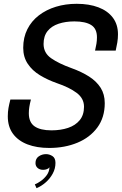

<svg xmlns="http://www.w3.org/2000/svg" viewBox="-20 -767 640 1009"><path d="M238.5 10.5Q173.5 10.5 124.5 -8.2Q75.5 -27 48.2 -64Q21 -101 21 -155.5Q21 -179.5 24.5 -199.2Q28 -219 34.5 -244H142.5Q136.5 -221 134 -204.2Q131.5 -187.5 131.5 -172Q131.5 -124 161.8 -103Q192 -82 250.5 -82Q299 -82 337.8 -95Q376.5 -108 399 -135.5Q421.5 -163 421.5 -206Q421.5 -250 382.8 -279Q344 -308 279 -330Q230.5 -347 190 -371.5Q149.5 -396 125.8 -431.8Q102 -467.5 102 -515.5Q102 -570.5 123.8 -613.5Q145.5 -656.5 184.2 -686.2Q223 -716 273.8 -731.5Q324.5 -747 383 -747Q448.5 -747 497.2 -728.5Q546 -710 573 -674.2Q600 -638.5 600 -586.5Q600 -565 596.5 -543.8Q593 -522.5 588 -501H479.5Q484 -520.5 486.8 -537.2Q489.5 -554 489.5 -571Q489.5 -616.5 459.2 -635.5Q429 -654.5 371 -654.5Q324.5 -654.5 287.8 -642.2Q251 -630 230 -603.8Q209 -577.5 209 -536Q209 -488.5 249 -460.8Q289 -433 355.5 -409Q408.5 -390 447.8 -365Q487 -340 508.8 -305.8Q530.5 -271.5 530.5 -225Q530.5 -150 491.8 -97.2Q453 -44.5 386.8 -17Q320.5 10.5 238.5 10.5ZM207 125.5Q189 125.5 177.8 115.8Q166.5 106 166.5 90Q166.5 66.5 183.5 54.8Q200.5 43 222 43Q239.5 43 255.5 53.2Q271.5 63.5 271.5 89Q271.5 119 257.2 145.2Q243 171.5 220.5 191.2Q198 211 172 222L163 202Q178 196 195.5 183.5Q213 171 226 153Q239 135 240 112Q236.5 118 227 121.8Q217.5 125.5 207 125.5Z"/></svg>

Font: Epilogue Medium
Style: Italic
Weight: 500
Italic angle: -12°
Designer: Tyler Finck
Foundry: Etcetera Type Co
Version: Version 2.112